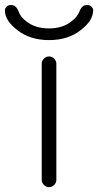

<svg xmlns="http://www.w3.org/2000/svg" viewBox="-46 -771 394 769"><path d="M272.5 -725.6Q282.2 -751 302.7 -751Q314.5 -751 321.3 -743.2Q327.1 -737.3 327.1 -729.5Q327.1 -688.5 277.3 -650.4Q226.6 -610.4 150.4 -610.4Q74.2 -610.4 23.4 -650.4Q-26.4 -688.5 -26.4 -729.5Q-26.4 -737.3 -20.5 -743.2Q-13.7 -751 -2 -751Q18.6 -751 28.3 -725.6Q36.1 -702.1 60.5 -684.6Q95.7 -657.2 150.4 -657.2Q205.1 -657.2 240.2 -685.5Q263.7 -703.1 272.5 -725.6ZM121.1 -50.8V-515.6Q121.1 -527.3 129.9 -536.1Q138.7 -544.9 150.4 -544.9Q162.1 -544.9 170.9 -536.1Q179.7 -527.3 179.7 -515.6V-50.8Q179.7 -39.1 170.9 -30.3Q162.1 -21.5 150.4 -21.5Q138.7 -21.5 129.9 -30.3Q121.1 -39.1 121.1 -50.8Z"/></svg>

Font: Gen Jyuu Gothic P Light
Style: Regular
Weight: 200
Designer: [Source Han Sans]
Ryoko NISHIZUKA  (kana & ideographs); Paul D. Hunt (Latin, Greek & Cyrillic); Wenlong ZHANG  (bopomofo
Version: Version 1.002.20150607